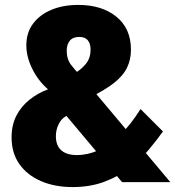

<svg xmlns="http://www.w3.org/2000/svg" viewBox="-20 -740 712 780"><path d="M275 20Q203 20 147 -4Q91 -28 59 -73Q27 -118 27 -182Q27 -232 46.5 -270Q66 -308 100 -335Q134 -362 175 -377Q135 -412 111 -460.5Q87 -509 87 -556Q87 -607 114 -643.5Q141 -680 188.5 -700Q236 -720 298 -720Q394 -720 453 -672Q512 -624 512 -538Q512 -498 496 -465Q480 -432 442.5 -402.5Q405 -373 341 -342L367 -363L672 0H476L250 -269Q230 -259 218.5 -236Q207 -213 207 -187Q207 -160 217.5 -143Q228 -126 247 -118Q266 -110 292 -110Q336 -110 380 -129.5Q424 -149 467 -190.5Q510 -232 551 -297L642 -206Q618 -172 585 -132.5Q552 -93 507.5 -58.5Q463 -24 405 -2Q347 20 275 20ZM221 -406Q254 -425 283 -442Q312 -459 330 -482Q348 -505 348 -539Q348 -562 337 -576Q326 -590 302 -590Q276 -590 263.5 -574.5Q251 -559 251 -534Q251 -499 269.5 -475.5Q288 -452 310 -429Z"/></svg>

Font: Moderustic ExtraBold
Style: Regular
Weight: 800
Designer: Tural Alisoy
Foundry: TAFT Foundry
Version: Version 2.120